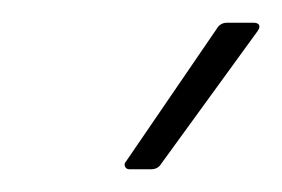

<svg xmlns="http://www.w3.org/2000/svg" viewBox="-20 -709 248 169"><path d="M94 -560Q91 -560 90 -562.5Q89 -565 91 -567L171 -684Q174 -689 180 -689H203Q207 -689 208 -687Q209 -685 207 -682L122 -565Q119 -560 113 -560Z"/></svg>

Font: Sofia Sans Extra Condensed ExtraLight
Style: Italic
Weight: 250
Italic angle: -9°
Version: Version 4.100